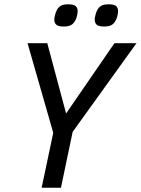

<svg xmlns="http://www.w3.org/2000/svg" viewBox="-20 -878 658 898"><path d="M319.8 -261.2 265.1 0H174.8L229 -256.8L108.9 -675.8H201.2L289.1 -347.2L515.1 -675.8H618.2ZM343.3 -825.2Q343.3 -820.8 342.3 -814.7Q341.3 -808.6 339.8 -802.5Q338.4 -796.4 336.2 -791Q334 -785.6 332 -782.2Q323.7 -766.6 311.5 -760.3Q299.3 -753.9 277.8 -753.9Q252.4 -753.9 243.2 -762.5Q233.9 -771 233.9 -786.1Q233.9 -789.1 234.6 -794.2Q235.4 -799.3 236.8 -805.2Q238.3 -811 240 -816.9Q241.7 -822.8 244.1 -827.1Q251 -842.8 263.2 -850.3Q275.4 -857.9 298.8 -857.9Q323.7 -857.9 333.5 -849.9Q343.3 -841.8 343.3 -825.2ZM532.2 -825.2Q532.2 -820.8 531.2 -814.7Q530.3 -808.6 528.8 -802.5Q527.3 -796.4 525.1 -791Q522.9 -785.6 521 -782.2Q512.7 -766.6 500.5 -760.3Q488.3 -753.9 467.3 -753.9Q441.4 -753.9 432.1 -762.5Q422.9 -771 422.9 -786.1Q422.9 -789.1 423.6 -794.2Q424.3 -799.3 425.8 -805.2Q427.2 -811 429 -816.9Q430.7 -822.8 433.1 -827.1Q439.9 -842.8 452.4 -850.3Q464.8 -857.9 488.3 -857.9Q513.2 -857.9 522.7 -849.9Q532.2 -841.8 532.2 -825.2Z"/></svg>

Font: Clear Sans
Style: Italic
Weight: 400
Italic angle: -12°
Foundry: Intel Corporation
Version: Version 1.00